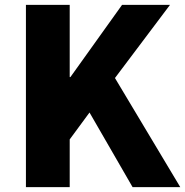

<svg xmlns="http://www.w3.org/2000/svg" viewBox="-20 -765 757 785"><path d="M86 0V-745H265V-450H268L479 -745H675L450 -446L717 0H522L346 -305L265 -195V0Z"/></svg>

Font: Noto Sans TC Thin Black
Style: Regular
Weight: 900
Version: Version 2.004-H2;hotconv 1.0.118;makeotfexe 2.5.65603